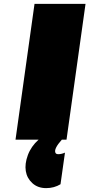

<svg xmlns="http://www.w3.org/2000/svg" viewBox="-20 -720 461 990"><path d="M299 0Q256 48 266 68Q269 75 281 75Q297 75 315 67L292 230Q259 250 218 250Q175 250 147 224.5Q119 199 113 162Q107 125 123.5 80Q140 35 179 0H60L158 -700H421L323 0Z"/></svg>

Font: Fivo Sans Modern ExtBlk
Style: Regular
Weight: 900
Designer: Alexander Slobzheninov
Foundry: Alexander Slobzheninov
Version: 1.0